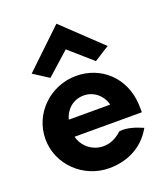

<svg xmlns="http://www.w3.org/2000/svg" viewBox="-149 -907 894 1033"><g transform="rotate(-20 297.5 -391.0)"><path d="M79 -598 166 -542 296 -658 427 -543 514 -598 296 -805ZM180 -200H565V-210C565 -223 564 -235 564 -246V-247C556 -401 441 -505 299 -505C151 -505 28 -388 28 -241C28 -95 151 23 299 23C402 23 491 -21 543 -107L549 -117L538 -121C515 -131 461 -152 416 -145C379 -111 342 -97 303 -99C242 -102 193 -145 180 -200ZM419 -297H182C195 -349 239 -392 301 -392C358 -392 405 -353 419 -297Z"/></g></svg>

Font: Bluebird
Style: SfBd
Weight: 700
Designer: Jasper
Foundry: Cannot Into Space Fonts
Version: Version 0.98